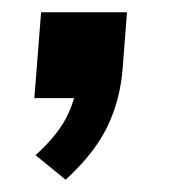

<svg xmlns="http://www.w3.org/2000/svg" viewBox="-20 -160 291 313"><path d="M87 133 38 93Q73 61 88 32Q103 3 106 -28L134 0H36L47 -140H187L180 -49Q176 3 155 46.5Q134 90 87 133Z"/></svg>

Font: Muli
Style: Bold Italic
Weight: 700
Italic angle: -4.541°
Designer: Vernon Adams
Foundry: Vernon Adams
Version: Version 2.100; ttfautohint (v1.8.1.43-b0c9)